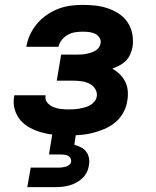

<svg xmlns="http://www.w3.org/2000/svg" viewBox="-20 -548 640 788"><path d="M260 8Q232 8 205 5.5Q178 3 152.5 -4Q127 -11 104 -23Q81 -35 64.5 -54Q48 -73 40.5 -98.5Q33 -124 38 -152Q38 -153 38.5 -154.5Q39 -156 39 -157H167Q167 -157 167 -156.5Q167 -156 167 -156Q164 -139 174 -127Q184 -115 198 -109Q212 -103 228 -101Q244 -99 260 -99Q271 -99 282 -99.5Q293 -100 304.5 -102Q316 -104 327 -107Q338 -110 348.5 -115.5Q359 -121 367 -130.5Q375 -140 377 -151Q380 -169 370.5 -183.5Q361 -198 346.5 -205Q332 -212 314.5 -214.5Q297 -217 280 -217H213L231 -324H297Q307 -324 316 -324.5Q325 -325 334.5 -327Q344 -329 353.5 -332Q363 -335 371.5 -340Q380 -345 386 -353.5Q392 -362 393 -371Q395 -384 387.5 -394.5Q380 -405 369 -410Q358 -415 345 -416.5Q332 -418 318 -418Q303 -418 287.5 -415.5Q272 -413 258 -405Q244 -397 233.5 -384Q223 -371 220 -356H88Q92 -381 103 -405Q114 -429 131.5 -450Q149 -471 171.5 -486.5Q194 -502 218.5 -511.5Q243 -521 268.5 -524.5Q294 -528 318 -528Q346 -528 372.5 -525Q399 -522 423.5 -513.5Q448 -505 469 -491Q490 -477 504 -456Q518 -435 523 -408.5Q528 -382 524 -355Q521 -340 514.5 -325Q508 -310 496.5 -298.5Q485 -287 470.5 -279.5Q456 -272 441 -266Q458 -257 472 -243Q486 -229 494.5 -211.5Q503 -194 504.5 -173.5Q506 -153 502 -132Q498 -107 485 -84Q472 -61 451.5 -44.5Q431 -28 407 -18Q383 -8 358.5 -2Q334 4 309 6Q284 8 260 8ZM92 220 106 140H221Q228 140 235.5 139Q243 138 250.5 136Q258 134 264.5 128.5Q271 123 272 115Q273 108 269.5 101.5Q266 95 259.5 91.5Q253 88 245 87Q237 86 230 86H181L195 0H292L285 46Q299 50 312 56.5Q325 63 333.5 74Q342 85 345 100Q348 115 345 130Q343 145 336 159Q329 173 318 183.5Q307 194 293 201.5Q279 209 265 213Q251 217 236.5 218.5Q222 220 207 220Z"/></svg>

Font: Iosevka SS04 XBd Ex
Style: Italic
Weight: 800
Width: 7
Italic angle: -9°
Monospace: yes
Designer: Belleve Invis
Foundry: Belleve Invis
Version: Version 19.0.0; ttfautohint (v1.8.4)